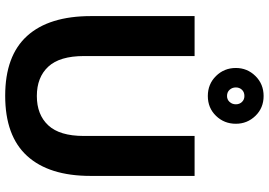

<svg xmlns="http://www.w3.org/2000/svg" viewBox="-168 -858 1036 740"><g transform="rotate(90 350.0 -488.0)"><path d="M349 10Q195 10 118.5 -74.5Q42 -159 42 -321V-720H196V-294Q196 -200 237 -156Q278 -112 350 -112Q422 -112 463 -156Q504 -200 504 -293V-720H658V-319Q658 -159 581 -74.5Q504 10 349 10ZM350 -771Q304 -771 273 -802.5Q242 -834 242 -879Q242 -923 273 -954.5Q304 -986 350 -986Q396 -986 426.5 -954.5Q457 -923 457 -879Q457 -834 426.5 -802.5Q396 -771 350 -771ZM350 -845Q364 -845 373 -855Q382 -865 382 -879Q382 -893 373 -902.5Q364 -912 350 -912Q335 -912 326 -902.5Q317 -893 317 -879Q317 -865 326 -855Q335 -845 350 -845Z"/></g></svg>

Font: Instrument Sans
Style: Bold
Weight: 700
Designer: Rodrigo Fuenzalida
Foundry: fragTYPE
Version: Version 1.000; ttfautohint (v1.8.4.7-5d5b);gftools[0.9.28]